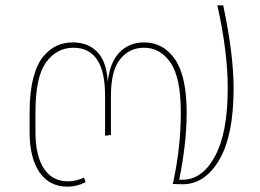

<svg xmlns="http://www.w3.org/2000/svg" viewBox="-20 -690 974 720"><path d="M817 -670Q856 -487 856 -358Q856 -183 802.5 -91Q749 1 664 1Q646 1 628 0Q658 -134 658 -269Q658 -399 619.5 -455Q581 -511 520 -511Q465 -511 430.5 -468Q396 -425 396 -331V-184L374 -181V-332Q374 -511 255 -511Q193 -511 153 -456.5Q113 -402 113 -270V-195Q113 -106 144.5 -58Q176 -10 235 -10Q265 -10 295 -24L301 -7Q269 10 234 10Q165 10 128 -44Q91 -98 91 -195V-269Q91 -344 105 -397.5Q119 -451 143 -479Q167 -507 194 -519Q221 -531 253 -531Q311 -531 345.5 -494.5Q380 -458 384 -383Q392 -457 428.5 -494Q465 -531 520 -531Q593 -531 636.5 -467.5Q680 -404 680 -267Q680 -154 652 -16H664Q739 -16 786.5 -104.5Q834 -193 834 -358Q834 -497 795 -670Z"/></svg>

Font: FiraGO Thin
Style: Regular
Weight: 100
Designer: bBox Type
Foundry: bBox Type GmbH
Version: Version 1.001;PS 001.001;hotconv 1.0.88;makeotf.lib2.5.64775